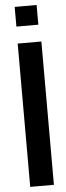

<svg xmlns="http://www.w3.org/2000/svg" viewBox="-61 -952 335 981"><g transform="rotate(-5 106.0 -461.5)"><path d="M53 0H174.5V-735H53ZM54 -822H166.5V-923H54Z"/></g></svg>

Font: League Gothic SemiExpanded
Style: Regular
Weight: 400
Width: 6
Designer: The League of Moveable Type
Version: Version 1.600; ttfautohint (v1.8.3)